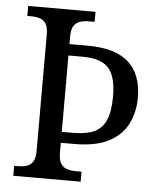

<svg xmlns="http://www.w3.org/2000/svg" viewBox="-52 -759 664 804"><g transform="rotate(5 280.5 -357.0)"><path d="M34 0V-42H50Q70 -42 86.5 -47Q103 -52 112.5 -67Q122 -82 122 -113V-601Q122 -632 112.5 -647Q103 -662 86.5 -667Q70 -672 50 -672H34V-714H317V-672H294Q274 -672 257 -667Q240 -662 230 -647Q220 -632 220 -600V-570H296Q413 -570 469 -519.5Q525 -469 525 -371Q525 -312 501 -262.5Q477 -213 422.5 -184Q368 -155 276 -155H220V-114Q220 -83 230 -67.5Q240 -52 257 -47Q274 -42 294 -42H317V0ZM268 -201Q322 -201 355.5 -216Q389 -231 405 -267.5Q421 -304 421 -367Q421 -451 389 -486.5Q357 -522 280 -522H220V-201Z"/></g></svg>

Font: Noto Serif Khmer SemiCondensed
Style: Regular
Weight: 400
Width: 4
Designer: Danh Hong and the Monotype Design Team
Foundry: Monotype Imaging Inc.
Version: Version 2.004